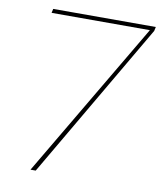

<svg xmlns="http://www.w3.org/2000/svg" viewBox="-80 -769 699 833"><g transform="rotate(10 269.5 -352.0)"><path d="M87 -704H539L535 -686L134 0H111L516 -686H83Z"/></g></svg>

Font: Poppins Thin
Style: Italic
Weight: 250
Italic angle: -10°
Designer: Ninad Kale (Devanagari), Jonny Pinhorn (Latin)
Foundry: Indian Type Foundry
Version: Version 3.200;PS 1.000;hotconv 16.6.54;makeotf.lib2.5.65590